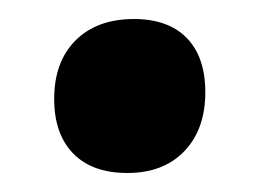

<svg xmlns="http://www.w3.org/2000/svg" viewBox="-20 -356 270 202"><path d="M121 -336Q157 -336 176.5 -316Q196 -296 196 -259Q196 -220 174 -197Q152 -174 114 -174Q77 -174 57 -194.5Q37 -215 37 -252Q37 -291 59.5 -313.5Q82 -336 121 -336Z"/></svg>

Font: Alegreya Sans ExtraBold
Style: Italic
Weight: 800
Italic angle: -7°
Designer: Juan Pablo del Peral
Foundry: Huerta Tipografica
Version: Version 2.007